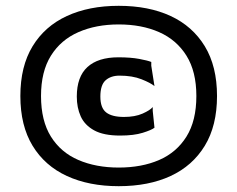

<svg xmlns="http://www.w3.org/2000/svg" viewBox="-20 -630 816 660"><path d="M393 -164Q336 -164 303.5 -182Q271 -200 257.5 -230Q244 -260 244 -298Q244 -366 280.5 -399.5Q317 -433 387 -433Q429 -433 458.5 -427.5Q488 -422 500 -417V-404L511 -334Q498 -345 466.5 -357.5Q435 -370 391 -370Q361 -370 343 -354Q325 -338 325 -298Q325 -259 345 -243.5Q365 -228 406 -228Q444 -228 470 -239.5Q496 -251 505 -262V-249L511 -191Q501 -183 470.5 -173.5Q440 -164 393 -164ZM388 10Q286 10 210 -25Q134 -60 92 -129Q50 -198 50 -300Q50 -402 92 -471Q134 -540 210 -575Q286 -610 388 -610Q491 -610 566.5 -575Q642 -540 684 -471Q726 -402 726 -300Q726 -198 684 -129Q642 -60 566.5 -25Q491 10 388 10ZM388 -54Q467 -54 527 -80Q587 -106 621 -160.5Q655 -215 655 -300Q655 -384 621 -438.5Q587 -493 527 -519.5Q467 -546 388 -546Q310 -546 249.5 -519.5Q189 -493 155 -438.5Q121 -384 121 -300Q121 -215 155 -160.5Q189 -106 249.5 -80Q310 -54 388 -54Z"/></svg>

Font: Red Rose Medium
Style: Regular
Weight: 500
Designer: Jaikishan Patel
Version: Version 2.000